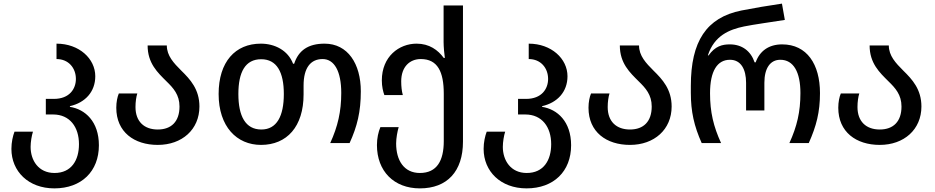

<svg xmlns="http://www.w3.org/2000/svg" viewBox="-20 -790 5160 1060"><path d="M280 250C430 250 526 156 526 12C526 -119 450 -187 366 -200V-204C450 -223 506 -283 506 -369C506 -466 417 -549 292 -549V-464C359 -464 399 -414 399 -354C399 -301 365 -244 277 -244H233V-158H273C366 -158 416 -88 416 6C416 95 374 165 281 165C192 165 149 95 149 21C149 -6 155 -42 162 -63H60C51 -39 43 -5 43 32C43 156 137 250 280 250Z M851 10C985 10 1081 -75 1081 -202C1081 -297 1030 -352 981 -400C939 -442 901 -482 901 -539H795C795 -440 851 -389 899 -341C937 -304 971 -267 971 -202C971 -119 926 -75 851 -75C776 -75 728 -119 728 -199C728 -228 732 -255 738 -274H636C628 -255 622 -227 622 -195C622 -61 721 10 851 10Z M1421 10C1564 10 1656 -91 1656 -269V-318C1656 -417 1696 -464 1761 -464C1826 -464 1864 -396 1864 -277C1864 -174 1845 -92 1803 0H1910C1952 -92 1972 -173 1972 -286C1972 -438 1900 -549 1772 -549C1682 -549 1628 -512 1604 -438H1598C1570 -512 1497 -549 1420 -549C1279 -549 1187 -449 1187 -271C1187 -91 1287 10 1421 10ZM1423 -75C1335 -75 1296 -149 1296 -271C1296 -392 1334 -463 1422 -463C1508 -463 1547 -392 1547 -271C1547 -149 1508 -75 1423 -75Z M2298 250C2449 250 2536 156 2536 -8V-760H2429V-558C2429 -533 2433 -489 2436 -470H2430C2398 -514 2350 -549 2280 -549C2183 -549 2088 -478 2088 -346C2088 -312 2095 -284 2102 -265H2204C2198 -286 2195 -313 2195 -341C2195 -421 2242 -464 2303 -464C2396 -464 2430 -394 2430 -272V-11C2430 96 2393 165 2298 165C2210 165 2167 95 2167 2C2167 -27 2174 -65 2181 -88H2080C2069 -62 2061 -27 2061 11C2061 155 2155 250 2298 250Z M2887 250C3037 250 3133 156 3133 12C3133 -119 3057 -187 2973 -200V-204C3057 -223 3113 -283 3113 -369C3113 -466 3024 -549 2899 -549V-464C2966 -464 3006 -414 3006 -354C3006 -301 2972 -244 2884 -244H2840V-158H2880C2973 -158 3023 -88 3023 6C3023 95 2981 165 2888 165C2799 165 2756 95 2756 21C2756 -6 2762 -42 2769 -63H2667C2658 -39 2650 -5 2650 32C2650 156 2744 250 2887 250Z M3458 10C3592 10 3688 -75 3688 -202C3688 -297 3637 -352 3588 -400C3546 -442 3508 -482 3508 -539H3402C3402 -440 3458 -389 3506 -341C3544 -304 3578 -267 3578 -202C3578 -119 3533 -75 3458 -75C3383 -75 3335 -119 3335 -199C3335 -228 3339 -255 3345 -274H3243C3235 -255 3229 -227 3229 -195C3229 -61 3328 10 3458 10Z M3854 0H3961C3919 -92 3900 -171 3900 -275C3900 -398 3940 -460 4010 -460C4071 -460 4099 -407 4099 -333V-180H4200V-333C4200 -413 4232 -460 4288 -460C4361 -460 4399 -392 4399 -276C4399 -172 4380 -92 4338 0H4445C4487 -94 4507 -171 4507 -276C4507 -435 4435 -545 4298 -545C4224 -545 4174 -508 4152 -446H4146C4125 -508 4077 -545 4009 -545C3967 -545 3928 -535 3892 -484H3888C3923 -593 4006 -627 4088 -644C4142 -655 4238 -668 4313 -680L4297 -770C4221 -759 4145 -746 4073 -732C3880 -693 3794 -562 3794 -316V-277C3794 -174 3812 -94 3854 0Z M4837 10C4971 10 5067 -75 5067 -202C5067 -297 5016 -352 4967 -400C4925 -442 4887 -482 4887 -539H4781C4781 -440 4837 -389 4885 -341C4923 -304 4957 -267 4957 -202C4957 -119 4912 -75 4837 -75C4762 -75 4714 -119 4714 -199C4714 -228 4718 -255 4724 -274H4622C4614 -255 4608 -227 4608 -195C4608 -61 4707 10 4837 10Z"/></svg>

Font: Noto Sans Georgian Medium
Style: Regular
Weight: 500
Designer: Monotype Design Team, Akaki Razmadze
Foundry: Google LLC
Version: Version 2.005